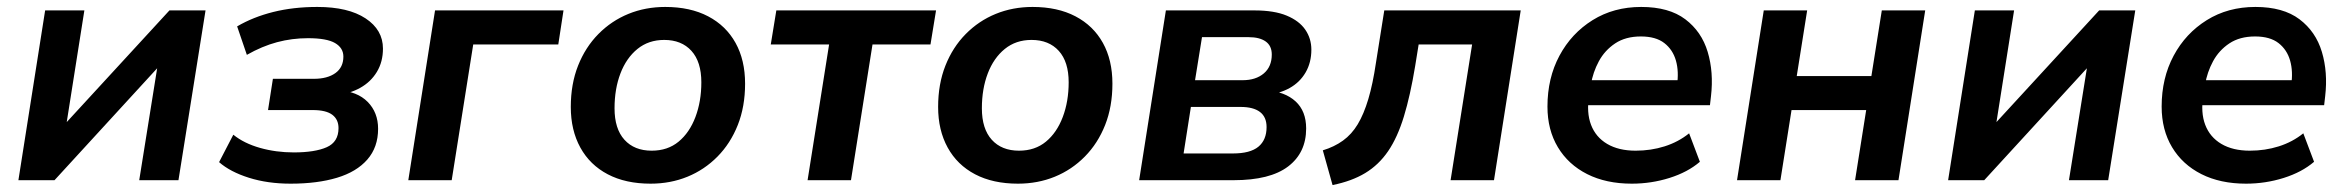

<svg xmlns="http://www.w3.org/2000/svg" viewBox="-20 -519 6759 553"><path d="M33 0 110 -489H223L166 -128H136L468 -489H572L494 0H381L439 -362H469L137 0Z M817 10Q751 10 697 -7Q643 -24 611 -52L652 -131Q683 -106 729 -93Q775 -80 826 -80Q887 -80 921 -95Q955 -110 955 -150Q955 -175 937 -188.5Q919 -202 881 -202H752L766 -292H884Q923 -292 946 -308.5Q969 -325 969 -356Q969 -381 945 -395Q921 -409 867 -409Q821 -409 778 -397.5Q735 -386 691 -361L663 -443Q709 -470 767 -484.5Q825 -499 894 -499Q983 -499 1033 -466Q1083 -433 1083 -379Q1083 -341 1065.5 -312Q1048 -283 1017.5 -266Q987 -249 948 -245L954 -259Q1009 -256 1039 -225.5Q1069 -195 1069 -148Q1069 -95 1038 -59.5Q1007 -24 950.5 -7Q894 10 817 10Z M1156 0 1233 -489H1603L1588 -391H1343L1281 0Z M1854 10Q1782 10 1730.5 -17Q1679 -44 1651.5 -94Q1624 -144 1624 -211Q1624 -277 1645 -330Q1666 -383 1703.5 -421Q1741 -459 1790 -479Q1839 -499 1896 -499Q1968 -499 2019.5 -472Q2071 -445 2098.5 -395.5Q2126 -346 2126 -278Q2126 -212 2105 -159Q2084 -106 2046.5 -68Q2009 -30 1960 -10Q1911 10 1854 10ZM1857 -85Q1903 -85 1934.5 -111Q1966 -137 1983 -182Q2000 -227 2000 -282Q2000 -341 1971.5 -372.5Q1943 -404 1893 -404Q1848 -404 1816 -378Q1784 -352 1767 -307.5Q1750 -263 1750 -207Q1750 -148 1778.5 -116.5Q1807 -85 1857 -85Z M2306 0 2368 -391H2200L2216 -489H2676L2660 -391H2493L2431 0Z M2912 10Q2840 10 2788.5 -17Q2737 -44 2709.5 -94Q2682 -144 2682 -211Q2682 -277 2703 -330Q2724 -383 2761.5 -421Q2799 -459 2848 -479Q2897 -499 2954 -499Q3026 -499 3077.5 -472Q3129 -445 3156.5 -395.5Q3184 -346 3184 -278Q3184 -212 3163 -159Q3142 -106 3104.5 -68Q3067 -30 3018 -10Q2969 10 2912 10ZM2915 -85Q2961 -85 2992.5 -111Q3024 -137 3041 -182Q3058 -227 3058 -282Q3058 -341 3029.5 -372.5Q3001 -404 2951 -404Q2906 -404 2874 -378Q2842 -352 2825 -307.5Q2808 -263 2808 -207Q2808 -148 2836.5 -116.5Q2865 -85 2915 -85Z M3261 0 3338 -489H3593Q3650 -489 3686 -474Q3722 -459 3739.5 -433.5Q3757 -408 3757 -376Q3757 -339 3740.5 -310.5Q3724 -282 3694.5 -265.5Q3665 -249 3624 -245L3627 -259Q3681 -255 3711.5 -227Q3742 -199 3742 -149Q3742 -79 3690 -39.5Q3638 0 3533 0ZM3389 -77H3531Q3581 -77 3604.5 -96.5Q3628 -116 3628 -153Q3628 -182 3609 -196.5Q3590 -211 3553 -211H3410ZM3422 -288H3559Q3597 -288 3620 -307.5Q3643 -327 3643 -362Q3643 -387 3625.5 -399.5Q3608 -412 3576 -412H3442Z M3818 14 3790 -86Q3823 -96 3848 -114Q3873 -132 3890.5 -161Q3908 -190 3921 -233.5Q3934 -277 3943 -338L3967 -489H4360L4283 0H4158L4220 -391H4066L4056 -329Q4042 -244 4023.5 -183.5Q4005 -123 3978 -83.5Q3951 -44 3912 -20.5Q3873 3 3818 14Z M4680 10Q4606 10 4551.5 -17.5Q4497 -45 4467 -95Q4437 -145 4437 -212Q4437 -294 4471.5 -358.5Q4506 -423 4567 -461Q4628 -499 4707 -499Q4787 -499 4834 -463.5Q4881 -428 4898.5 -369.5Q4916 -311 4908 -242L4905 -216H4537L4547 -288H4827L4810 -273Q4816 -313 4807 -344.5Q4798 -376 4773.5 -395Q4749 -414 4706 -414Q4662 -414 4632 -394Q4602 -374 4585 -342.5Q4568 -311 4562 -275L4557 -244Q4549 -195 4562.5 -159.5Q4576 -124 4609 -104.5Q4642 -85 4691 -85Q4735 -85 4774.5 -97.5Q4814 -110 4845 -135L4876 -53Q4841 -23 4788.5 -6.5Q4736 10 4680 10Z M4983 0 5060 -489H5185L5155 -300H5370L5400 -489H5525L5448 0H5323L5355 -202H5140L5108 0Z M5591 0 5668 -489H5781L5724 -128H5694L6026 -489H6130L6052 0H5939L5997 -362H6027L5695 0Z M6449 10Q6375 10 6320.5 -17.5Q6266 -45 6236 -95Q6206 -145 6206 -212Q6206 -294 6240.5 -358.5Q6275 -423 6336 -461Q6397 -499 6476 -499Q6556 -499 6603 -463.5Q6650 -428 6667.5 -369.5Q6685 -311 6677 -242L6674 -216H6306L6316 -288H6596L6579 -273Q6585 -313 6576 -344.5Q6567 -376 6542.5 -395Q6518 -414 6475 -414Q6431 -414 6401 -394Q6371 -374 6354 -342.5Q6337 -311 6331 -275L6326 -244Q6318 -195 6331.5 -159.5Q6345 -124 6378 -104.5Q6411 -85 6460 -85Q6504 -85 6543.5 -97.5Q6583 -110 6614 -135L6645 -53Q6610 -23 6557.5 -6.5Q6505 10 6449 10Z"/></svg>

Font: Nunito Sans 12pt
Style: Bold Italic
Weight: 700
Italic angle: -9°
Designer: Vernon Adams
Foundry: Vernon Adams
Version: Version 3.101;gftools[0.9.27]